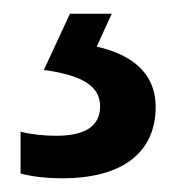

<svg xmlns="http://www.w3.org/2000/svg" viewBox="-20 -20 260 280"><path d="M207 136C207 85 170 59 121 48L143 0H82L44 82C93 89 126 102 126 135C126 164 104 178 62 178C44 178 25 176 10 172V233C24 237 46 240 71 240C159 240 207 202 207 136Z"/></svg>

Font: Noto Sans Khmer SemiCondensed Medium
Style: Regular
Weight: 500
Width: 4
Designer: Danh Hong and the Monotype Design Team
Foundry: Monotype Imaging Inc.
Version: Version 2.004